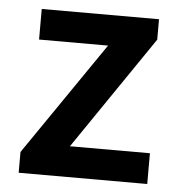

<svg xmlns="http://www.w3.org/2000/svg" viewBox="-42 -531 527 571"><g transform="rotate(5 221.5 -245.5)"><path d="M34.2 0V-62L266.1 -399.9H60.1V-491.2H410.2V-430.2L179.2 -91.8H418V0Z"/></g></svg>

Font: Source Sans 3 Semibold
Style: Regular
Weight: 600
Designer: Paul D. Hunt
Foundry: Adobe
Version: Version 3.052;hotconv 1.1.0;makeotfexe 2.6.0